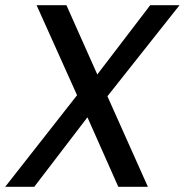

<svg xmlns="http://www.w3.org/2000/svg" viewBox="-26 -720 712 740"><path d="M-6 0 271 -353 115 -700H230L349 -433L553 -700H666L388 -349L544 0H430L311 -268L106 0Z"/></svg>

Font: DM Sans Medium
Style: Italic
Weight: 500
Italic angle: -10°
Designer: Colophon Foundry, Jonny Pinhorn
Foundry: Colophon Foundry
Version: Version 4.004;gftools[0.9.30]